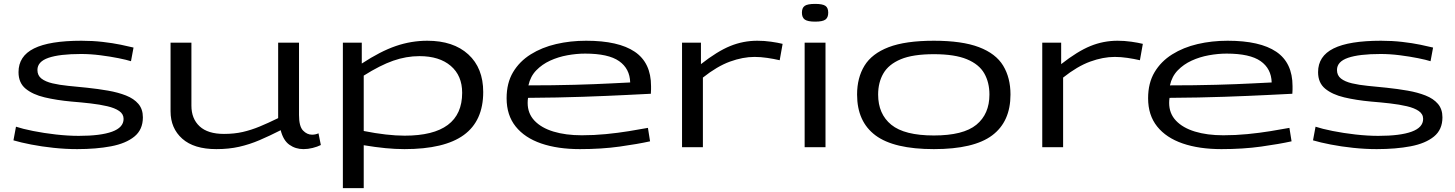

<svg xmlns="http://www.w3.org/2000/svg" viewBox="-20 -755 7467 985"><path d="M49 -35 62 -105Q95 -94 150 -83Q205 -72 267 -65Q329 -58 384 -58Q496 -58 555 -79.5Q614 -101 614 -145Q614 -170 591.5 -185.5Q569 -201 530.5 -210Q492 -219 444 -224.5Q396 -230 346 -234Q270 -241 209 -255.5Q148 -270 111.5 -300Q75 -330 75 -385Q75 -467 154.5 -506.5Q234 -546 398 -546Q455 -546 507 -540Q559 -534 600 -525.5Q641 -517 665 -511L652 -441Q630 -448 588 -456.5Q546 -465 495 -471.5Q444 -478 396 -478Q286 -478 229 -458.5Q172 -439 172 -396Q172 -368 192.5 -352Q213 -336 249 -327.5Q285 -319 330.5 -314.5Q376 -310 426 -305Q483 -299 534.5 -290Q586 -281 626.5 -265Q667 -249 690 -222Q713 -195 713 -153Q713 -90 669.5 -54.5Q626 -19 550 -4.5Q474 10 376 10Q317 10 255.5 3.5Q194 -3 140 -13.5Q86 -24 49 -35Z M1090 10Q975 10 915 -43.5Q855 -97 855 -184V-536H962V-213Q962 -146 1004 -107Q1046 -68 1129 -68Q1182 -68 1225.5 -78Q1269 -88 1312.5 -106Q1356 -124 1407 -149V-536H1514V-165Q1514 -107 1534.5 -85.5Q1555 -64 1581 -64Q1598 -64 1614 -71L1626 -11Q1608 -2 1584 4Q1560 10 1537 10Q1496 10 1464.5 -12.5Q1433 -35 1420 -87Q1363 -58 1311.5 -36Q1260 -14 1207 -2Q1154 10 1090 10Z M1739 210V-536H1836V-429Q1932 -492 2011 -519Q2090 -546 2172 -546Q2306 -546 2382.5 -476Q2459 -406 2459 -283Q2459 -135 2359.5 -62.5Q2260 10 2055 10Q2008 10 1957 5Q1906 0 1846 -10V210ZM2056 -59Q2351 -59 2351 -279Q2351 -367 2292.5 -417Q2234 -467 2132 -467Q2064 -467 1997 -443.5Q1930 -420 1846 -367V-83Q1906 -71 1959 -65Q2012 -59 2056 -59Z M2955 10Q2841 10 2756.5 -19Q2672 -48 2625.5 -106Q2579 -164 2579 -251Q2579 -329 2612 -384.5Q2645 -440 2702.5 -476Q2760 -512 2833 -529Q2906 -546 2987 -546Q3153 -546 3236.5 -489.5Q3320 -433 3320 -313Q3320 -307 3320 -296Q3320 -285 3319 -274Q3279 -272 3189 -267.5Q3099 -263 2971 -258.5Q2843 -254 2689 -253Q2687 -241 2687 -227Q2687 -173 2722 -136Q2757 -99 2819.5 -80Q2882 -61 2965 -61Q3027 -61 3088.5 -67Q3150 -73 3205.5 -82Q3261 -91 3304 -99L3315 -30Q3252 -16 3159 -3Q3066 10 2955 10ZM2691 -317Q2819 -317 2928 -320Q3037 -323 3112.5 -327Q3188 -331 3213 -332Q3211 -403 3156 -441.5Q3101 -480 2982 -480Q2938 -480 2891 -471.5Q2844 -463 2802.5 -444Q2761 -425 2731 -394Q2701 -363 2691 -317Z M3576 -536V-426Q3660 -492 3726.5 -519Q3793 -546 3865 -546Q3901 -546 3936 -541Q3971 -536 3995 -530L3980 -446Q3950 -453 3916 -458Q3882 -463 3851 -463Q3791 -463 3725 -439Q3659 -415 3586 -357V0H3479V-536Z M4162 -644Q4124 -644 4109 -654.5Q4094 -665 4094 -690Q4094 -715 4108.5 -725Q4123 -735 4162 -735Q4200 -735 4214.5 -725Q4229 -715 4229 -690Q4229 -665 4214.5 -654.5Q4200 -644 4162 -644ZM4108 0V-536H4215V0Z M4377 -270Q4377 -356 4415 -418Q4453 -480 4539 -513Q4625 -546 4771 -546Q4916 -546 5002.5 -513Q5089 -480 5126.5 -418Q5164 -356 5164 -270Q5164 -131 5070 -60.5Q4976 10 4771 10Q4566 10 4471.5 -60.5Q4377 -131 4377 -270ZM4485 -270Q4485 -170 4552.5 -115Q4620 -60 4771 -60Q4922 -60 4989 -115Q5056 -170 5056 -270Q5056 -332 5029.5 -378.5Q5003 -425 4940.5 -451Q4878 -477 4771 -477Q4663 -477 4601 -451Q4539 -425 4512 -378.5Q4485 -332 4485 -270Z M5424 -536V-426Q5508 -492 5574.5 -519Q5641 -546 5713 -546Q5749 -546 5784 -541Q5819 -536 5843 -530L5828 -446Q5798 -453 5764 -458Q5730 -463 5699 -463Q5639 -463 5573 -439Q5507 -415 5434 -357V0H5327V-536Z M6246 10Q6132 10 6047.5 -19Q5963 -48 5916.5 -106Q5870 -164 5870 -251Q5870 -329 5903 -384.5Q5936 -440 5993.5 -476Q6051 -512 6124 -529Q6197 -546 6278 -546Q6444 -546 6527.5 -489.5Q6611 -433 6611 -313Q6611 -307 6611 -296Q6611 -285 6610 -274Q6570 -272 6480 -267.5Q6390 -263 6262 -258.5Q6134 -254 5980 -253Q5978 -241 5978 -227Q5978 -173 6013 -136Q6048 -99 6110.5 -80Q6173 -61 6256 -61Q6318 -61 6379.5 -67Q6441 -73 6496.5 -82Q6552 -91 6595 -99L6606 -30Q6543 -16 6450 -3Q6357 10 6246 10ZM5982 -317Q6110 -317 6219 -320Q6328 -323 6403.5 -327Q6479 -331 6504 -332Q6502 -403 6447 -441.5Q6392 -480 6273 -480Q6229 -480 6182 -471.5Q6135 -463 6093.5 -444Q6052 -425 6022 -394Q5992 -363 5982 -317Z M6716 -35 6729 -105Q6762 -94 6817 -83Q6872 -72 6934 -65Q6996 -58 7051 -58Q7163 -58 7222 -79.5Q7281 -101 7281 -145Q7281 -170 7258.5 -185.5Q7236 -201 7197.5 -210Q7159 -219 7111 -224.5Q7063 -230 7013 -234Q6937 -241 6876 -255.5Q6815 -270 6778.5 -300Q6742 -330 6742 -385Q6742 -467 6821.5 -506.5Q6901 -546 7065 -546Q7122 -546 7174 -540Q7226 -534 7267 -525.5Q7308 -517 7332 -511L7319 -441Q7297 -448 7255 -456.5Q7213 -465 7162 -471.5Q7111 -478 7063 -478Q6953 -478 6896 -458.5Q6839 -439 6839 -396Q6839 -368 6859.5 -352Q6880 -336 6916 -327.5Q6952 -319 6997.5 -314.5Q7043 -310 7093 -305Q7150 -299 7201.5 -290Q7253 -281 7293.5 -265Q7334 -249 7357 -222Q7380 -195 7380 -153Q7380 -90 7336.5 -54.5Q7293 -19 7217 -4.5Q7141 10 7043 10Q6984 10 6922.5 3.5Q6861 -3 6807 -13.5Q6753 -24 6716 -35Z"/></svg>

Font: Georama ExtraExtended
Style: Regular
Weight: 400
Width: 8
Designer: Jean-Baptiste Levee
Foundry: Production Type
Version: Version 1.000